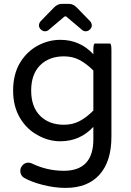

<svg xmlns="http://www.w3.org/2000/svg" viewBox="-20 -709 656 965"><path d="M175.8 -581.1Q175.8 -591.8 183.6 -601.6L250 -669.9Q268.6 -689.5 290 -689.5H327.1Q348.6 -689.5 367.2 -669.9L433.6 -601.6Q441.4 -591.8 441.4 -581.1Q441.4 -570.3 432.1 -561Q422.9 -551.8 411.1 -551.8Q400.4 -551.8 392.6 -558.6L316.4 -623Q313.5 -627 308.6 -627Q304.7 -627 300.8 -623L224.6 -558.6Q216.8 -551.8 206.1 -551.8Q194.3 -551.8 185.1 -561Q175.8 -570.3 175.8 -581.1ZM100.6 184.6Q82 172.9 82 149.4Q82 133.8 93.8 121.1Q105.5 108.4 122.1 108.4Q129.9 108.4 139.6 112.3Q215.8 149.4 300.8 149.4Q449.2 149.4 449.2 -8.8V-71.3Q381.8 1 283.2 1Q224.6 1 171.9 -28.3Q114.3 -58.6 80.1 -116.7Q45.9 -174.8 45.9 -253.9Q45.9 -335.9 81.1 -394.5Q115.2 -450.2 169.4 -479.5Q223.6 -508.8 283.2 -508.8Q381.8 -508.8 449.2 -436.5V-458Q449.2 -490.2 457 -490.2H532.2Q540 -490.2 540 -458V-21.5Q540 101.6 480.5 168.5Q420.9 235.4 309.6 235.4Q254.9 235.4 196.8 220.7Q138.7 206.1 100.6 184.6ZM449.2 -153.3V-354.5Q414.1 -389.6 379.4 -407.7Q344.7 -425.8 301.8 -425.8Q226.6 -425.8 181.6 -380.9Q136.7 -335.9 136.7 -253.9Q136.7 -171.9 181.6 -127Q226.6 -82 301.8 -82Q344.7 -82 379.4 -100.1Q414.1 -118.2 449.2 -153.3Z"/></svg>

Font: YuPearl-Regular
Style: Regular
Weight: 400
Designer: Max Yao
Foundry: Max-Everyday
Version: Version 1.011; ttfautohint (v1.8.3)